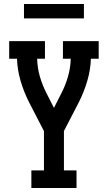

<svg xmlns="http://www.w3.org/2000/svg" viewBox="-20 -941 540 961"><path d="M137 0V-88H200V-285L185 -314L124 -432Q99 -482 83 -536.5Q67 -591 65 -647H26V-735H205V-647H166Q167 -601 180 -556.5Q193 -512 214 -472L250 -401L286 -472Q307 -512 320 -556.5Q333 -601 334 -647H295V-735H474V-647H435Q433 -591 417 -536.5Q401 -482 376 -432L300 -285V-88H363V0ZM400 -849H100V-921H400Z"/></svg>

Font: Iosevka Curly Slab Semibold
Style: Regular
Weight: 600
Monospace: yes
Designer: Belleve Invis
Foundry: Belleve Invis
Version: Version 22.1.2; ttfautohint (v1.8.4)